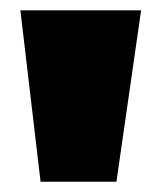

<svg xmlns="http://www.w3.org/2000/svg" viewBox="-20 -813 314 372"><path d="M253.4 -793 205.6 -460.9H58.6L19.5 -793Z"/></svg>

Font: Moul
Style: Regular
Weight: 400
Designer: Danh Hong
Version: Version 8.002; ttfautohint (v1.8.3)